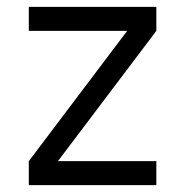

<svg xmlns="http://www.w3.org/2000/svg" viewBox="-20 -540 540 560"><path d="M64 0V-70L351 -450H64V-520H436V-450L149 -70H436V0Z"/></svg>

Font: Iosevka Fuck
Style: Regular
Weight: 400
Monospace: yes
Designer: Belleve Invis
Foundry: Belleve Invis
Version: Version 28.0.7; ttfautohint (v1.8.3)